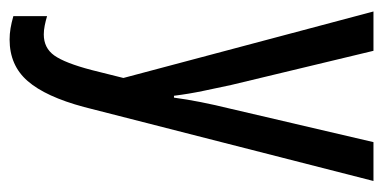

<svg xmlns="http://www.w3.org/2000/svg" viewBox="-224 -354 817 410"><g transform="rotate(90 185.0 -148.5)"><path d="M4 -537H88L161 -233Q167 -205 173.5 -174Q180 -143 184 -111H188Q195 -164 212 -233L283 -537H366L208 81Q186 163 152.5 201.5Q119 240 64 240Q52 240 40 238Q28 236 14 232V160Q24 163 34 165Q44 167 53 167Q82 167 98 144.5Q114 122 129 65L146 -3Z"/></g></svg>

Font: Noto Sans Gurmukhi ExtraCondensed
Style: Regular
Weight: 400
Width: 2
Designer: Jelle Bosma - Monotype Design Team
Foundry: Monotype Imaging Inc.
Version: Version 2.004; ttfautohint (v1.8.4.7-5d5b)